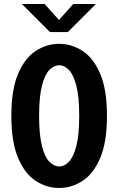

<svg xmlns="http://www.w3.org/2000/svg" viewBox="-20 -924 590 955"><path d="M274.5 11Q212.5 11 158.2 -24Q104 -59 70.2 -137.8Q36.5 -216.5 36.5 -348Q36.5 -479 70.2 -557.5Q104 -636 158.2 -671Q212.5 -706 274.5 -706Q336 -706 390.2 -671Q444.5 -636 478.2 -557.5Q512 -479 512 -348Q512 -216.5 478.2 -137.8Q444.5 -59 390.2 -24Q336 11 274.5 11ZM274.5 -96Q300 -96 322.5 -119Q345 -142 359.5 -197Q374 -252 374 -348Q374 -443.5 359.5 -498.5Q345 -553.5 322.5 -576.5Q300 -599.5 274.5 -599.5Q249 -599.5 226 -576.5Q203 -553.5 188.8 -498.5Q174.5 -443.5 174.5 -348Q174.5 -252 188.8 -197Q203 -142 226 -119Q249 -96 274.5 -96ZM89 -904H202L273.5 -824.5L344 -904H457L317.5 -764.5H228.5Z"/></svg>

Font: Trispace SemiCondensed SemiBold
Style: Regular
Weight: 600
Width: 4
Designer: Tyler Finck
Foundry: Etcetera Type Company
Version: Version 1.210; ttfautohint (v1.8.3)